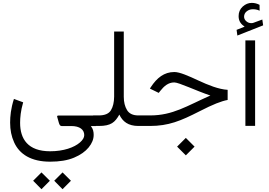

<svg xmlns="http://www.w3.org/2000/svg" viewBox="-20 -887 1894 1352"><path d="M333 251.5C399.9 251.5 456.1 242.2 501.5 223.1C546.9 204.1 581.1 179.7 604.5 150.9C627.9 122.1 639.6 92.8 639.6 63C639.6 41 635.7 20.5 619.6 0.5H655.3V-73.7H392.6C385.7 -73.7 382.3 -71.8 382.3 -67.4C382.3 -66.4 382.3 -65.4 382.8 -64L394 -23.9C398.4 -8.8 403.3 0.5 413.6 0.5H481.4C542 0.5 573.2 25.9 573.2 64.5C573.2 81.5 563 98.6 543 116.2C502.4 151.4 428.2 178.2 333 178.2C176.3 178.2 121.6 91.3 121.6 -21.5C121.6 -58.1 125.5 -106 143.1 -166.5L78.1 -190.4C56.2 -122.1 51.3 -67.9 51.3 -23.4C51.3 27.8 60.5 74.2 79.6 115.7C117.2 198.7 198.7 251.5 333 251.5ZM361.8 385.7 420.4 445.3 479.5 385.7 420.4 327.1ZM213.4 385.7 272 445.3 331.1 385.7 272 327.1Z M783.7 -206.1C783.2 -166.5 775.9 -134.8 761.2 -110.8C746.6 -86.4 717.8 -74.2 675.3 -74.2H635.7V0H675.8C761.7 0 790 -25.9 820.3 -80.1C843.3 -31.7 881.8 0 954.6 0H973.1V-74.2H954.1C916 -74.2 889.6 -86.9 874.5 -111.8C859.4 -136.7 851.6 -168 851.6 -205.1V-665H783.7Z M1227.1 145.5 1288.6 207 1350.1 145.5 1288.6 84ZM953.6 0H1035.2C1167 0 1252 -35.6 1383.3 -102.5C1432.1 -127.4 1472.2 -146.5 1503.4 -158.7C1534.2 -170.9 1561 -179.2 1583 -183.1V-254.4C1519 -258.3 1445.8 -288.1 1376.5 -320.3C1307.1 -352.5 1246.1 -379.9 1207.5 -379.9C1135.7 -379.9 1084.5 -338.4 1042 -273.4L1035.6 -263.2L1097.7 -232.9L1108.4 -246.6C1134.3 -279.3 1164.1 -306.6 1207 -306.6C1240.2 -306.6 1360.4 -248 1461.4 -214.4C1295.4 -141.1 1197.8 -74.2 1036.6 -74.2H953.6Z M1646 -676.8 1651.4 -636.7 1833 -708.5 1827.1 -749.5 1765.1 -726.6C1761.2 -725.1 1758.8 -724.6 1757.8 -724.6C1754.4 -724.1 1751.5 -724.1 1748.5 -724.1C1735.8 -724.1 1724.6 -728.5 1714.4 -737.3C1704.1 -746.1 1699.2 -756.3 1698.7 -768.6C1698.7 -784.7 1705.1 -797.9 1717.8 -807.6C1730 -816.9 1743.7 -821.8 1758.8 -821.8C1773.9 -821.8 1790 -820.8 1808.1 -811.5L1807.6 -853C1789.6 -862.3 1771.5 -866.7 1753.4 -866.7C1729.5 -866.7 1708 -857.9 1689 -840.8C1669.9 -823.2 1660.2 -800.8 1660.2 -773.4C1660.2 -735.8 1679.2 -715.3 1702.6 -699.2ZM1708 -602.5V-0.5H1776.4V-602.5Z"/></svg>

Font: Vazirmatn Light
Style: Regular
Weight: 300
Designer: Saber Rastikerdar
Foundry: Saber Rastikerdar
Version: Version 33.003